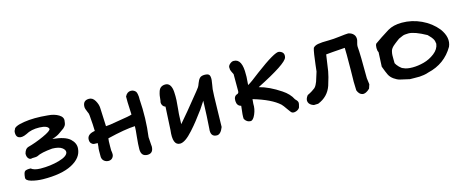

<svg xmlns="http://www.w3.org/2000/svg" viewBox="-33 -890 3323 1369"><g transform="rotate(-15 1628.5 -205.0)"><path d="M166 17Q121 16 82 5Q43 -6 45 -27Q48 -65 59 -73Q70 -81 101 -80Q122 -62 169 -61Q243 -60 308 -78.5Q373 -97 377 -127Q378 -145 356 -160.5Q334 -176 286 -177Q204 -170 171 -152Q163 -148 131 -148Q115 -142 103.5 -155Q92 -168 93 -191Q102 -225 123 -232Q180 -247 242 -275Q304 -303 304 -318Q297 -344 237 -346Q177 -348 135 -324Q97 -306 75 -318Q60 -326 58.5 -347.5Q57 -369 64 -375Q66 -400 141 -412Q216 -424 316 -414Q364 -411 396.5 -391Q429 -371 422 -341Q421 -329 418.5 -321Q416 -313 409.5 -305.5Q403 -298 399.5 -295Q396 -292 382.5 -283Q369 -274 364 -270Q343 -254 305 -243Q398 -234 433 -201.5Q468 -169 464 -129Q459 -62 381.5 -21.5Q304 19 166 17Z M932 42Q885 42 885 -12Q885 -44 891 -102Q897 -154 897 -179Q823 -176 692 -144Q689 -128 689 -85V-56Q692 -42 692 -27.5Q692 -13 682 -1Q672 11 654 12Q634 12 620.5 1Q607 -10 605 -29V-75Q605 -91 608 -106Q610 -124 610 -131Q609 -131 606 -131Q590 -131 581.5 -132Q573 -133 563.5 -142.5Q554 -152 554 -171Q554 -211 612 -220V-222Q612 -256 605 -338Q605 -349 596 -367Q585 -391 585 -404Q585 -452 631 -452Q658 -452 674.5 -423.5Q691 -395 692 -369L698 -232L730 -235L796 -246Q876 -258 895 -265L893 -311Q890 -360 891 -399Q906 -430 934 -430Q947 -430 956.5 -424Q966 -418 970 -412Q974 -406 976.5 -392.5Q979 -379 979 -373.5Q979 -368 979 -354Q989 -212 971 -78Q971 -74 975 -18Q976 -14 976 -10Q976 42 932 42Z M1177 25Q1121 25 1135 -86L1144 -257Q1128 -262 1121.5 -277Q1115 -292 1120 -305L1121 -313Q1123 -333 1124.5 -343.5Q1126 -354 1132 -373Q1138 -392 1151 -401Q1164 -410 1183 -410Q1205 -410 1217 -392Q1229 -374 1231 -342Q1233 -310 1231.5 -281Q1230 -252 1226 -215Q1222 -178 1222 -164L1220 -107Q1269 -162 1384 -305L1403 -330Q1408 -337 1416 -359Q1424 -381 1435.5 -392.5Q1447 -404 1471 -404Q1498 -404 1505.5 -392.5Q1513 -381 1511 -355Q1510 -343 1506 -321Q1502 -299 1501 -290Q1498 -258 1496 -147Q1494 -36 1493 -13Q1474 36 1446 36Q1397 36 1405 -25Q1411 -103 1415 -228L1378 -172Q1346 -129 1325 -102Q1304 -75 1274 -41.5Q1244 -8 1220 8.5Q1196 25 1177 25Z M1754 -114Q1756 -76 1739.5 -38Q1723 0 1704 0Q1676 0 1660 -28Q1657 -49 1667 -123Q1637 -130 1635.5 -166.5Q1634 -203 1662 -211Q1673 -215 1673 -230V-355Q1672 -358 1663.5 -374Q1655 -390 1656 -402Q1652 -419 1668 -433Q1684 -447 1698 -446Q1760 -446 1757 -328Q1758 -315 1755.5 -290Q1753 -265 1753 -254V-253Q1778 -266 1845 -319Q1997 -433 2027 -425Q2068 -414 2058 -375Q2046 -332 1822 -219Q1896 -200 1978 -145Q2028 -112 2049 -69Q2064 -55 2067.5 -44Q2071 -33 2062 -5Q2055 9 2036.5 16Q2018 23 2005 17Q1998 14 1978 -15.5Q1958 -45 1947 -56Q1889 -109 1757 -148Z M2486 -82Q2486 -83 2486.5 -103Q2487 -123 2487.5 -168Q2488 -213 2488 -279L2487 -331Q2480 -330 2452.5 -328.5Q2425 -327 2396.5 -324.5Q2368 -322 2347 -320Q2342 -288 2337 -251.5Q2332 -215 2329.5 -200Q2327 -185 2320.5 -159.5Q2314 -134 2303 -100Q2277 -25 2201 5Q2199 6 2169 6Q2138 -4 2131 -26Q2124 -48 2145 -74Q2166 -84 2180 -93Q2194 -102 2202 -108.5Q2210 -115 2217 -128.5Q2224 -142 2227 -150.5Q2230 -159 2237 -182Q2244 -205 2249 -220Q2250 -229 2254.5 -268Q2259 -307 2264 -340.5Q2269 -374 2274 -388Q2285 -402 2310.5 -407Q2336 -412 2392 -412Q2424 -412 2472 -418Q2520 -424 2537 -424Q2561 -420 2575.5 -404Q2590 -388 2587 -362Q2576 -326 2578 -312Q2583 -260 2583 -81L2589 -35L2579 -5Q2548 25 2524 20Q2500 15 2488 -17Z M2878 5Q2827 -6 2807.5 -11Q2788 -16 2766 -31.5Q2744 -47 2733.5 -68Q2723 -89 2707 -133L2712 -239Q2705 -250 2705 -271Q2705 -292 2712 -302Q2755 -333 2821 -374Q2863 -399 2926 -399Q3000 -399 3068.5 -367Q3137 -335 3182 -279Q3234 -208 3207 -146Q3143 -36 3017 -7Q3001 -1 2981.5 2Q2962 5 2950 5.5Q2938 6 2912 5.5Q2886 5 2878 5ZM2919 -71Q2959 -71 3002.5 -82.5Q3046 -94 3083 -122.5Q3120 -151 3125 -190Q3124 -202 3121.5 -211Q3119 -220 3113.5 -228.5Q3108 -237 3104.5 -241Q3101 -245 3092.5 -254Q3084 -263 3081 -266Q2996 -313 2952 -313Q2921 -313 2908 -307Q2880 -296 2878 -294Q2872 -289 2859 -280Q2846 -271 2841 -266Q2808 -241 2805 -217Q2802 -205 2801.5 -191Q2801 -177 2801.5 -160Q2802 -143 2802 -133Q2809 -119 2825 -102.5Q2841 -86 2853 -83Q2876 -71 2919 -71Z"/></g></svg>

Font: Excalifont
Style: Regular
Weight: 400
Designer: Your Own Font Foundry (Virgil); Ján Filípek / DizajnDesign (Excalifont, modifications)
Foundry: Your Own Font Foundry (Virgil); Ján Filípek / DizajnDesign (Excalifont, modifications)
Version: Version 1.000;Glyphs 3.2 (3227)